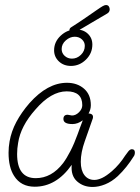

<svg xmlns="http://www.w3.org/2000/svg" viewBox="-20 -736 556 763"><path d="M348 7Q311 7 286 -15.5Q261 -38 265 -81Q204 6 118 6Q63 6 36 -37Q14 -71 14 -129Q14 -140 15 -151.5Q16 -163 18 -174Q25 -214 45 -251.5Q65 -289 97 -326Q169 -407 246 -407Q287 -407 314 -383.5Q341 -360 341 -318Q341 -301 332 -285Q353 -284 349 -266L317 -175Q301 -130 301 -93Q301 -59 315.5 -40Q330 -21 355 -21Q369 -21 386 -29Q403 -37 425 -56Q440 -69 453.5 -85Q467 -101 477 -117Q483 -126 490 -134.5Q497 -143 504 -143Q516 -143 516 -130Q516 -125 514.5 -120.5Q513 -116 511 -114Q498 -93 482 -73Q466 -53 448 -36Q424 -14 398 -3.5Q372 7 348 7ZM48 -124Q48 -28 122 -28Q185 -28 231 -88Q245 -107 260 -136Q275 -165 289 -204Q293 -214 297.5 -227.5Q302 -241 309 -258Q289 -243 268 -243Q232 -243 232 -263Q232 -280 249 -280Q252 -280 257.5 -278.5Q263 -277 266 -277Q281 -277 294 -290Q307 -303 307 -318Q307 -373 245 -373Q183 -373 121 -301Q62 -235 52 -168Q50 -157 49 -146Q48 -135 48 -124ZM262 -474Q233 -474 214 -492Q195 -510 195 -536Q195 -570 221.5 -594.5Q248 -619 282 -619Q311 -619 329 -602Q347 -585 347 -559Q347 -524 321.5 -499Q296 -474 262 -474ZM266 -503Q286 -503 301.5 -518Q317 -533 317 -554Q317 -569 305.5 -579.5Q294 -590 277 -590Q258 -590 241.5 -575.5Q225 -561 225 -541Q225 -525 237 -514Q249 -503 266 -503ZM267 -604Q256 -604 256 -617Q256 -624 265 -629Q292 -646 319.5 -665Q347 -684 360 -693Q380 -707 388 -711.5Q396 -716 401 -716Q409 -716 412.5 -710.5Q416 -705 416 -699Q416 -687 404 -681Q374 -664 341 -644Q308 -624 279 -608Q272 -604 267 -604Z"/></svg>

Font: Send Flowers
Style: Regular
Weight: 400
Designer: Robert E. Leuschke
Foundry: Robert E. Leuschke
Version: Version 1.010; ttfautohint (v1.8.4.7-5d5b)